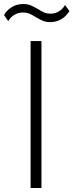

<svg xmlns="http://www.w3.org/2000/svg" viewBox="-28 -934 365 954"><path d="M124 -730H178V0H124ZM149 -849Q131 -861 117 -866.5Q103 -872 86 -872Q64 -872 44.5 -861Q25 -850 13 -829L-8 -859Q6 -884 31 -899Q56 -914 88 -914Q109 -914 124.5 -907.5Q140 -901 161 -889Q179 -877 192.5 -871.5Q206 -866 223 -866Q245 -866 264 -877Q283 -888 295 -909L317 -879Q302 -854 277 -839Q252 -824 222 -824Q201 -824 185.5 -830.5Q170 -837 149 -849Z"/></svg>

Font: Sora-SIA ExtraLight
Style: Regular
Weight: 200
Designer: Jonathan Barnbrook, Julián Moncada
Foundry: Barnbrook Fonts
Version: Version 2.000